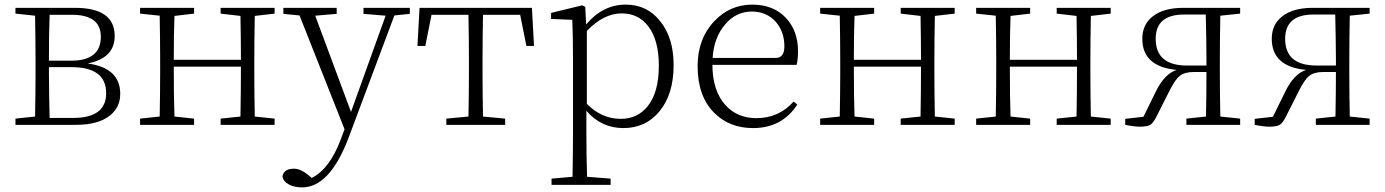

<svg xmlns="http://www.w3.org/2000/svg" viewBox="-20 -541 6001 832"><path d="M297 -30Q440 -30 440 -137Q440 -250 290 -250H192V-226Q192 -180 193 -128Q194 -69 195 -30ZM195 -477Q192 -399 192 -278H288Q417 -278 417 -382Q417 -477 291 -477ZM305 -507Q477 -507 477 -385Q477 -289 360 -266Q501 -247 501 -134Q501 -76 457 -41Q407 0 309 0H47V-27L132 -36Q134 -146 134 -226V-282Q134 -363 132 -473L47 -482V-507Z M1084 -472Q1082 -362 1082 -282V-226Q1082 -146 1084 -36L1170 -27V0H936V-27L1022 -36Q1024 -146 1024 -252H733Q733 -119 736 -36L821 -27V0H587V-27L672 -36Q674 -146 674 -226V-282Q674 -363 672 -473L587 -482V-507H821V-482L736 -472Q733 -393 733 -282H1024Q1024 -366 1022 -472L936 -482V-507H1170V-482Z M1756 -481 1689 -474 1492 52Q1410 271 1289 271Q1256 271 1233 259Q1207 245 1204 223Q1210 190 1254 190Q1284 190 1320 221L1331 230Q1409 191 1457 62L1473 19L1278 -474L1208 -481V-507H1439V-481L1346 -473L1501 -56L1651 -473L1555 -481V-507H1756Z M2073 -477Q2071 -367 2071 -282V-226Q2071 -146 2073 -36L2169 -27V0H1914V-27L2010 -36Q2012 -146 2012 -226V-282Q2012 -367 2010 -477H1850L1823 -342H1789L1798 -507H2285L2294 -342H2261L2234 -477Z M2523 -91Q2587 -26 2670 -26Q2742 -26 2786 -80Q2835 -140 2835 -256Q2835 -366 2790 -426Q2747 -483 2674 -483Q2596 -483 2523 -407ZM2520 -435Q2592 -521 2692 -521Q2784 -521 2841 -449Q2899 -377 2899 -259Q2899 -134 2839 -60Q2779 14 2682 14Q2585 14 2521 -61V32Q2521 136 2524 225L2626 233V260H2370V233L2461 225Q2463 107 2463 33V-278Q2463 -380 2460 -455L2368 -459V-485L2503 -518L2516 -511Z M3341 -290Q3379 -290 3379 -340Q3379 -403 3342 -446Q3302 -491 3238 -491Q3170 -491 3123 -436Q3074 -380 3068 -290ZM3067 -260Q3068 -145 3125 -84Q3176 -29 3258 -29Q3355 -29 3419 -101L3435 -88Q3369 14 3243 14Q3140 14 3074 -53Q3003 -125 3003 -254Q3003 -373 3075 -449Q3143 -521 3240 -521Q3331 -521 3385 -464Q3438 -408 3438 -320Q3438 -283 3432 -260Z M4031 -472Q4029 -362 4029 -282V-226Q4029 -146 4031 -36L4117 -27V0H3883V-27L3969 -36Q3971 -146 3971 -252H3680Q3680 -119 3683 -36L3768 -27V0H3534V-27L3619 -36Q3621 -146 3621 -226V-282Q3621 -363 3619 -473L3534 -482V-507H3768V-482L3683 -472Q3680 -393 3680 -282H3971Q3971 -366 3969 -472L3883 -482V-507H4117V-482Z M4707 -472Q4705 -362 4705 -282V-226Q4705 -146 4707 -36L4793 -27V0H4559V-27L4645 -36Q4647 -146 4647 -252H4356Q4356 -119 4359 -36L4444 -27V0H4210V-27L4295 -36Q4297 -146 4297 -226V-282Q4297 -363 4295 -473L4210 -482V-507H4444V-482L4359 -472Q4356 -393 4356 -282H4647Q4647 -366 4645 -472L4559 -482V-507H4793V-482Z M5208 -257V-282Q5208 -328 5207 -380Q5206 -439 5205 -478H5111Q4988 -478 4988 -373Q4988 -257 5124 -257ZM5268 -473Q5266 -363 5266 -282V-226Q5266 -146 5268 -36L5354 -27V0H5121V-27L5206 -36Q5208 -142 5208 -229H5153Q5113 -229 5092 -212Q5074 -198 5050 -152L4992 -37Q4978 -9 4966 -1Q4952 8 4920 8Q4896 8 4856 0V-26L4935 -35L4989 -145Q5026 -221 5079 -238Q4930 -252 4930 -373Q4930 -434 4974 -469Q5021 -507 5107 -507H5354V-482Z M5769 -257V-282Q5769 -328 5768 -380Q5767 -439 5766 -478H5672Q5549 -478 5549 -373Q5549 -257 5685 -257ZM5829 -473Q5827 -363 5827 -282V-226Q5827 -146 5829 -36L5915 -27V0H5682V-27L5767 -36Q5769 -142 5769 -229H5714Q5674 -229 5653 -212Q5635 -198 5611 -152L5553 -37Q5539 -9 5527 -1Q5513 8 5481 8Q5457 8 5417 0V-26L5496 -35L5550 -145Q5587 -221 5640 -238Q5491 -252 5491 -373Q5491 -434 5535 -469Q5582 -507 5668 -507H5915V-482Z"/></svg>

Font: Source Han Serif SC ExtraLight
Style: Regular
Weight: 250
Designer: Ryoko NISHIZUKA  (kana & ideographs); Frank Grießhammer (Latin, Greek & Cyrillic); Wenlong ZHANG  (bopomofo); Sandoll Co
Foundry: Adobe Systems Incorporated
Version: Version 1.001 October 20, 2017